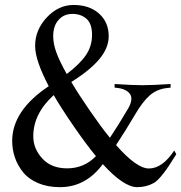

<svg xmlns="http://www.w3.org/2000/svg" viewBox="-20 -755 733 777"><path d="M29.3 -184.6Q29.3 -307.6 177.2 -406.2Q122.1 -511.2 122.1 -569.3Q122.1 -633.8 169.2 -684.3Q216.3 -734.9 278.3 -734.9Q341.8 -734.9 380.9 -700Q419.9 -665 419.9 -608.4Q419.9 -561.5 382.6 -516.4Q345.2 -471.2 268.6 -423.3Q296.9 -375 342.8 -308.3Q388.7 -241.7 424.8 -197.3Q457 -245.1 498 -314.9Q511.7 -337.9 511.7 -356Q511.7 -373.5 496.1 -384.8Q480.5 -396 457.5 -398.9L443.8 -400.4V-415Q518.6 -410.2 557.1 -410.2Q595.7 -410.2 670.4 -415V-400.4L656.7 -398.9Q615.2 -394.5 585.9 -368.9Q556.6 -343.3 524.9 -288.6Q488.3 -226.1 449.7 -168Q532.7 -73.2 582.5 -73.2Q637.2 -73.2 685.1 -146L693.4 -130.9Q633.8 -32.7 603.5 -15.1Q572.8 2.4 535.2 2.4Q481 2.4 396 -90.8Q327.1 2.4 222.7 2.4Q172.9 2.4 134.3 -13.9Q95.7 -30.3 73.5 -57.9Q51.3 -85.4 40.3 -117.7Q29.3 -149.9 29.3 -184.6ZM251.5 -73.7Q320.3 -73.7 368.2 -123Q329.1 -170.4 279.1 -242.9Q229 -315.4 197.3 -370.1Q114.7 -294.9 114.7 -203.6Q114.7 -152.8 151.4 -113.3Q188 -73.7 251.5 -73.7ZM195.3 -608.4Q195.3 -577.6 208.3 -542.2Q221.2 -506.8 250 -455.6Q303.2 -495.6 327.9 -532.2Q352.5 -568.8 352.5 -613.8Q352.5 -658.7 330.3 -678.7Q308.1 -698.7 272.9 -698.7Q238.3 -698.7 216.8 -674.3Q195.3 -649.9 195.3 -608.4Z"/></svg>

Font: Flanker
Style: Regular
Weight: 400
Designer: Flanker
Foundry: Flanker
Version: Version 2.027